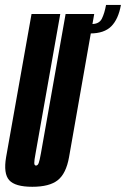

<svg xmlns="http://www.w3.org/2000/svg" viewBox="-45 -730 495 755"><path d="M82 4.5Q14.5 4.5 -8.8 -21.5Q-32 -47.5 -21 -112L79 -675H192L95 -127.5Q89.5 -99 89.8 -89Q90 -79 96.5 -79Q103.5 -79 107.2 -89Q111 -99 116 -127.5L213 -675H325.5L226.5 -112Q215 -47.5 182.2 -21.5Q149.5 4.5 82 4.5ZM316 -635.5Q345 -635.5 355.5 -656.5Q366 -677.5 372 -710.5H430.5Q420.5 -654.5 392.5 -626.5Q364.5 -598.5 309.5 -598.5Z"/></svg>

Font: Anybody UltraCondensed SemiBold
Style: Italic
Weight: 600
Width: 1
Italic angle: -10°
Designer: Tyler Finck
Foundry: Etcetera Type Company
Version: Version 1.010; ttfautohint (v1.8.3) -l 8 -r 50 -G 200 -x 14 